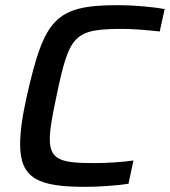

<svg xmlns="http://www.w3.org/2000/svg" viewBox="-20 -716 658 744"><path d="M310 8C364 8 434 3 478 -4L497 -94C455 -88 393 -84 349 -84C219 -84 173 -94 173 -177C173 -215 183 -269 199 -344C249 -583 266 -604 459 -604C493 -604 544 -600 599 -594L618 -681C575 -689 498 -696 438 -696C194 -696 152 -644 84 -344C66 -264 58 -204 58 -157C58 -23 130 8 310 8Z"/></svg>

Font: Saira UNSAM Medium Italic
Style: Regular
Weight: 500
Italic angle: -12°
Designer: Hector Gatti with collaboration of the Omnibus-Type team
Foundry: Omnibus-Type
Version: Version 0.072;PS 000.072;hotconv 1.0.88;makeotf.lib2.5.64775